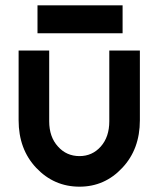

<svg xmlns="http://www.w3.org/2000/svg" viewBox="-20 -690 596 722"><path d="M121 -565H441V-670H121ZM50 -500V-238Q50 -129 116 -59Q183 12 279 12Q374 12 440 -59Q506 -129 506 -238V-500H391V-234Q391 -175 359 -139Q327 -103 279 -103Q230 -103 198 -139Q165 -175 165 -234V-500Z"/></svg>

Font: Unageo
Style: SemiBold
Weight: 600
Designer: Richard Sepsi
Foundry: Richard Sepsi
Version: Version 2.000